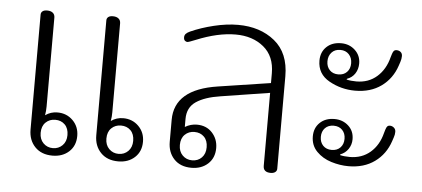

<svg xmlns="http://www.w3.org/2000/svg" viewBox="-43 -646 1632 742"><g transform="rotate(5 772.5 -275.0)"><path d="M89 -85V-531Q89 -539 95 -544Q101 -549 113 -549Q127 -549 135 -542.5Q143 -536 143 -524V-179Q143 -162 140 -145Q161 -160 187 -160Q223 -160 247 -136Q271 -112 271 -76Q271 -38 246 -15Q221 8 182 8Q139 8 114 -18Q89 -44 89 -85ZM344 -85V-531Q344 -539 350 -544Q356 -549 368 -549Q382 -549 390 -542.5Q398 -536 398 -524V-179Q398 -162 395 -145Q416 -160 442 -160Q478 -160 502 -136Q526 -112 526 -76Q526 -38 501 -15Q476 8 437 8Q394 8 369 -18Q344 -44 344 -85ZM233 -76Q233 -102 218.5 -116.5Q204 -131 181 -131Q159 -131 144 -116.5Q129 -102 129 -76Q129 -51 144 -36Q159 -21 181 -21Q203 -21 218 -36Q233 -51 233 -76ZM488 -76Q488 -102 473.5 -116.5Q459 -131 436 -131Q414 -131 399 -116.5Q384 -102 384 -76Q384 -51 399 -36Q414 -21 436 -21Q458 -21 473 -36Q488 -51 488 -76Z M629 -85V-170Q629 -289 796 -314L999 -345V-383Q999 -449 956 -484.5Q913 -520 847 -520Q778 -520 695 -486Q668 -475 663 -475Q658 -475 653.5 -479Q649 -483 649 -492Q649 -500 654 -505.5Q659 -511 670 -516Q710 -534 759.5 -546Q809 -558 853 -558Q939 -558 995.5 -512Q1052 -466 1052 -376V-17Q1052 -9 1045.5 -4Q1039 1 1028 1Q999 1 999 -24V-307L809 -277Q749 -268 715.5 -245.5Q682 -223 682 -178V-147Q704 -160 728 -160Q765 -160 787.5 -135.5Q810 -111 810 -76Q810 -38 785 -15Q760 8 721 8Q678 8 653.5 -18Q629 -44 629 -85ZM773 -76Q773 -102 758.5 -116.5Q744 -131 721 -131Q699 -131 684 -116.5Q669 -102 669 -76Q669 -51 684 -36Q699 -21 721 -21Q744 -21 758.5 -36Q773 -51 773 -76Z M1178 -448Q1178 -481 1199.5 -501.5Q1221 -522 1256 -522Q1288 -522 1310 -501.5Q1332 -481 1332 -450Q1332 -428 1321 -411Q1310 -394 1290 -387L1289 -384Q1305 -380 1327 -380Q1374 -380 1406.5 -408.5Q1439 -437 1451 -485Q1452 -489 1455 -498Q1458 -507 1461.5 -510.5Q1465 -514 1471 -514Q1481 -514 1487.5 -508.5Q1494 -503 1494 -493Q1494 -482 1490 -470Q1486 -458 1485 -455Q1468 -404 1426.5 -374Q1385 -344 1325 -344Q1271 -344 1224.5 -370Q1178 -396 1178 -448ZM1301 -448Q1301 -469 1288.5 -482.5Q1276 -496 1255 -496Q1234 -496 1221.5 -482.5Q1209 -469 1209 -448Q1209 -427 1221.5 -414Q1234 -401 1255 -401Q1276 -401 1288.5 -414Q1301 -427 1301 -448ZM1178 -154Q1178 -187 1199.5 -207.5Q1221 -228 1256 -228Q1288 -228 1310 -208Q1332 -188 1332 -156Q1332 -135 1320.5 -118Q1309 -101 1290 -94L1289 -91Q1305 -87 1327 -87Q1374 -87 1406.5 -115Q1439 -143 1451 -191Q1452 -195 1455 -204.5Q1458 -214 1461.5 -217.5Q1465 -221 1471 -221Q1480 -221 1487 -215Q1494 -209 1494 -199Q1494 -188 1490 -177Q1486 -166 1485 -162Q1468 -111 1426.5 -81Q1385 -51 1325 -51Q1292 -51 1258 -61.5Q1224 -72 1201 -95.5Q1178 -119 1178 -154ZM1301 -155Q1301 -176 1288.5 -189Q1276 -202 1255 -202Q1234 -202 1221.5 -189Q1209 -176 1209 -155Q1209 -134 1221.5 -121Q1234 -108 1255 -108Q1276 -108 1288.5 -121Q1301 -134 1301 -155Z"/></g></svg>

Font: Maitree Light
Style: Regular
Weight: 300
Designer: CadsonDemak Team
Foundry: CadsonDemak
Version: Version 1.001